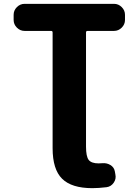

<svg xmlns="http://www.w3.org/2000/svg" viewBox="-20 -750 722 1000"><path d="M108 -589Q85 -589 68 -606Q51 -623 51 -646V-673Q51 -696 68 -713Q85 -730 108 -730H574Q597 -730 614 -713Q631 -696 631 -673V-646Q631 -623 614 -606Q597 -589 574 -589H436Q428 -589 428 -581V13Q428 65 442 83Q456 101 494 101Q507 101 513 100Q536 98 555 109.5Q574 121 578 142L581 159Q586 182 572 202Q558 222 535 225Q493 230 461 230Q353 230 303.5 181Q254 132 254 22V-581Q254 -589 246 -589Z"/></svg>

Font: Rounded Mplus 1c ExtraBold
Style: Regular
Weight: 800
Version: Version 1.059.20150529